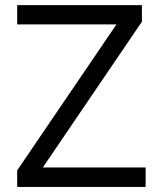

<svg xmlns="http://www.w3.org/2000/svg" viewBox="-20 -739 617 759"><path d="M47.9 -718.8H541V-653.3L149.4 -77.1H555.7V0H47.9V-65.4L440.4 -642.6H47.9Z"/></svg>

Font: Min Sans
Style: Regular
Weight: 400
Designer: Jinseong-Kim, NotoSansCJK, Nunito
Foundry: Jinseong-Kim
Version: Version 1.400;Glyphs 3.1.2 (3151)